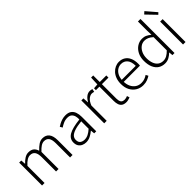

<svg xmlns="http://www.w3.org/2000/svg" viewBox="189 -1999 3169 3169"><g transform="rotate(-45 1774.0 -414.0)"><path d="M100 0V-534H148L155 -452H157Q193 -492 236.5 -519.5Q280 -547 325 -547Q389 -547 423.5 -518Q458 -489 472 -439Q518 -488 562 -517.5Q606 -547 653 -547Q732 -547 772 -495.5Q812 -444 812 -341V0H754V-333Q754 -416 726 -455.5Q698 -495 639 -495Q603 -495 566 -471Q529 -447 485 -399V0H427V-333Q427 -416 399 -455.5Q371 -495 312 -495Q277 -495 238.5 -471Q200 -447 158 -399V0Z M1122 13Q1079 13 1044 -3.5Q1009 -20 988 -52.5Q967 -85 967 -135Q967 -223 1048.5 -269.5Q1130 -316 1306 -335Q1308 -375 1298.5 -411.5Q1289 -448 1262.5 -472Q1236 -496 1185 -496Q1133 -496 1089.5 -475.5Q1046 -455 1017 -435L992 -478Q1012 -492 1042.5 -508Q1073 -524 1111 -535.5Q1149 -547 1192 -547Q1256 -547 1294 -519.5Q1332 -492 1348.5 -445Q1365 -398 1365 -338V0H1317L1311 -68H1307Q1268 -35 1221 -11Q1174 13 1122 13ZM1134 -37Q1178 -37 1219 -57.5Q1260 -78 1306 -119V-292Q1202 -281 1140 -260Q1078 -239 1051.5 -209Q1025 -179 1025 -138Q1025 -82 1057 -59.5Q1089 -37 1134 -37Z M1551 0V-534H1599L1606 -435H1608Q1635 -484 1674 -515.5Q1713 -547 1759 -547Q1775 -547 1788 -544.5Q1801 -542 1813 -536L1801 -484Q1788 -488 1778 -490.5Q1768 -493 1752 -493Q1717 -493 1678 -462.5Q1639 -432 1609 -358V0Z M2060 13Q2007 13 1977.5 -7.5Q1948 -28 1935.5 -65Q1923 -102 1923 -151V-484H1841V-528L1925 -534L1932 -687H1981V-534H2134V-484H1981V-147Q1981 -97 1998.5 -67Q2016 -37 2070 -37Q2085 -37 2103 -41.5Q2121 -46 2135 -53L2149 -7Q2126 1 2102.5 7Q2079 13 2060 13Z M2453 13Q2384 13 2327.5 -20.5Q2271 -54 2237.5 -116Q2204 -178 2204 -266Q2204 -331 2223 -383Q2242 -435 2275.5 -471.5Q2309 -508 2351 -527.5Q2393 -547 2438 -547Q2502 -547 2548 -517.5Q2594 -488 2619 -432.5Q2644 -377 2644 -299Q2644 -288 2643.5 -277.5Q2643 -267 2641 -256H2263Q2265 -192 2289.5 -142.5Q2314 -93 2357 -64.5Q2400 -36 2458 -36Q2501 -36 2535 -48.5Q2569 -61 2599 -82L2622 -39Q2590 -19 2550 -3Q2510 13 2453 13ZM2263 -303H2590Q2590 -399 2549 -448Q2508 -497 2438 -497Q2395 -497 2357 -474Q2319 -451 2294 -408Q2269 -365 2263 -303Z M2963 13Q2896 13 2846.5 -19Q2797 -51 2769.5 -113.5Q2742 -176 2742 -266Q2742 -352 2775 -415Q2808 -478 2861.5 -512.5Q2915 -547 2978 -547Q3026 -547 3062 -530Q3098 -513 3136 -482L3133 -579V-795H3192V0H3143L3137 -68H3135Q3102 -35 3059 -11Q3016 13 2963 13ZM2973 -38Q3016 -38 3055 -59.5Q3094 -81 3133 -122V-430Q3093 -466 3057 -481Q3021 -496 2983 -496Q2933 -496 2892.5 -465.5Q2852 -435 2828 -383.5Q2804 -332 2804 -266Q2804 -197 2823.5 -145.5Q2843 -94 2881 -66Q2919 -38 2973 -38Z M3391 0V-534H3449V0ZM3449 -635 3287 -803 3329 -841 3480 -665Z"/></g></svg>

Font: Noto Sans KR Thin Light
Style: Regular
Weight: 300
Version: Version 2.004-H2;hotconv 1.0.118;makeotfexe 2.5.65603